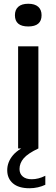

<svg xmlns="http://www.w3.org/2000/svg" viewBox="-20 -791 301 1023"><path d="M76.5 0V-544H184.5V0ZM130.5 -650Q59.5 -650 59.5 -710Q59.5 -739 77.5 -755Q95.5 -771 130.5 -771Q165.5 -771 183.5 -755Q201.5 -739 201.5 -710Q201.5 -650 130.5 -650ZM137 212Q79.5 212 49 186Q18.5 160 18.5 116Q18.5 72.5 49.2 36Q80 -0.5 155 -30L184.5 0Q128.5 26.5 106.2 52.5Q84 78.5 84 109.5Q84 134.5 101 149.2Q118 164 149 164Q185 164 221.5 145.5V193.5Q203.5 202 182 207Q160.5 212 137 212Z"/></svg>

Font: Encode Sans SemiExpanded SemiExpanded Medium
Style: Regular
Weight: 500
Width: 6
Designer: Multiple Designers
Foundry: Impallari Type
Version: Version 3.000; ttfautohint (v1.8.3) -l 8 -r 50 -G 200 -x 14 